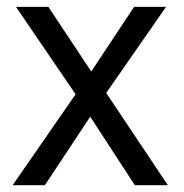

<svg xmlns="http://www.w3.org/2000/svg" viewBox="-20 -544 540 564"><path d="M292 -271 473.1 0H376L245.1 -201.2L111.8 0H17.1L202.1 -267.1L26.9 -523.9H122.1L248 -334L374 -523.9H467.8Z"/></svg>

Font: SolaimanLipi
Style: Normal
Weight: 400
Designer: Solaiman Karim
Foundry: Al Mamun Sumon
Version: Version 2.000